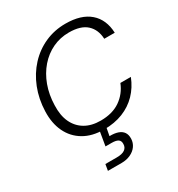

<svg xmlns="http://www.w3.org/2000/svg" viewBox="-222 -853 1159 1252"><g transform="rotate(-30 357.5 -227.0)"><path d="M336 12Q246 12 183.5 -25Q121 -62 89.5 -128Q58 -194 61 -282Q64 -374 95 -452.5Q126 -531 180 -589.5Q234 -648 305.5 -680Q377 -712 460 -712Q578 -712 642 -656.5Q706 -601 710 -500H631Q628 -570 584 -610.5Q540 -651 451 -651Q385 -651 328 -624Q271 -597 228 -547.5Q185 -498 160.5 -431.5Q136 -365 134 -286Q131 -211 155.5 -158.5Q180 -106 228 -77.5Q276 -49 345 -49Q434 -49 492.5 -89.5Q551 -130 578 -198H657Q631 -132 585.5 -85Q540 -38 477 -13Q414 12 336 12ZM221 258 229 211H315Q356 211 376 196.5Q396 182 396 156Q397 133 382 122.5Q367 112 333 112H287L307 -7H357L343 67Q380 66 406 75Q432 84 445 103Q458 122 457 152Q456 182 439 206Q422 230 392 244Q362 258 325 258Z"/></g></svg>

Font: DM Sans 17pt Light
Style: Italic
Weight: 300
Italic angle: -10°
Version: Version 4.004;gftools[0.9.30]